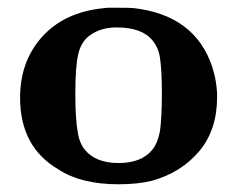

<svg xmlns="http://www.w3.org/2000/svg" viewBox="-20 -472 615 497"><path d="M279 -452Q321 -452 326 -451Q484 -433 529 -300Q542 -260 542 -221Q542 -136 496 -81Q449 -25 373 -4Q337 5 287 5Q190 5 132 -33Q32 -91 32 -219Q32 -309 84 -371Q143 -441 250 -451Q254 -452 265 -452ZM282 -401Q240 -401 212 -380Q191 -365 183 -334Q175 -302 175 -230Q175 -164 181 -132Q185 -102 200 -84Q228 -50 287 -50Q346 -50 374 -84Q388 -101 394 -132Q399 -167 399 -230Q399 -291 394 -323Q390 -349 375 -367Q348 -401 282 -401Z"/></svg>

Font: KaTeX_Main
Style: Bold
Weight: 700
Version: Version